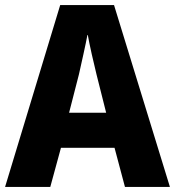

<svg xmlns="http://www.w3.org/2000/svg" viewBox="-20 -736 689 756"><path d="M472 0H649L429 -716H217L0 0H178L220 -154H431ZM360 -443 398 -292H252L291 -444C301 -489 317 -559 325 -602C332 -561 350 -483 360 -443Z"/></svg>

Font: Noto Sans Myanmar UI SemiCondensed ExtraBold
Style: Regular
Weight: 800
Width: 4
Designer: Monotype Design Team
Foundry: Monotype Imaging Inc.
Version: Version 2.103